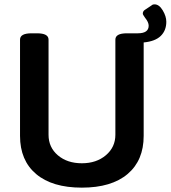

<svg xmlns="http://www.w3.org/2000/svg" viewBox="-20 -855 784 882"><path d="M640 -660V-231Q640 -118 566 -55.5Q492 7 356 7Q220 7 146 -55.5Q72 -118 72 -231V-673Q72 -702 125 -702H150Q203 -702 203 -673V-236Q203 -178 246 -141.5Q289 -105 356 -105Q423 -105 466.5 -142Q510 -179 510 -236V-673Q510 -702 563 -702H613Q663 -702 663 -737Q663 -753 646 -774Q636 -788 636 -792Q636 -804 646 -810L676 -830Q681 -835 690 -835Q711 -835 727.5 -807.5Q744 -780 744 -755Q744 -715 718.5 -690Q693 -665 640 -660Z"/></svg>

Font: Asap-SemiBold
Style: Regular
Weight: 600
Designer: Pablo Cosgaya
Foundry: Omnibus-Type
Version: Version 2.000; ttfautohint (v1.8)